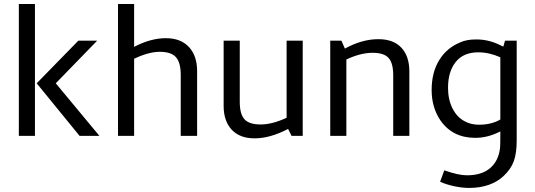

<svg xmlns="http://www.w3.org/2000/svg" viewBox="-20 -685 2698 968"><path d="M156.2 0H75V-665H156.2ZM261.2 -265 481.2 0H381.2L165 -265L375 -480H470Z M785 -423.8Q730 -423.8 656.2 -388.8V0H575V-665H656.2V-448.8Q740 -492.5 816.2 -492.5Q891.2 -492.5 932.5 -448.1Q973.8 -403.8 973.8 -326.2V0H891.2V-307.5Q891.2 -368.8 867.5 -396.2Q843.8 -423.8 785 -423.8Z M1293.8 -57.5Q1352.5 -57.5 1425 -91.2V-480H1506.2V0H1450L1432.5 -35Q1341.2 12.5 1263.8 12.5Q1188.8 12.5 1148.1 -31.2Q1107.5 -75 1107.5 -151.2V-480H1188.8V-171.2Q1188.8 -110 1212.5 -83.8Q1236.2 -57.5 1293.8 -57.5Z M1858.8 -418.8Q1797.5 -418.8 1726.2 -385V0H1645V-480H1701.2L1718.8 -440Q1805 -487.5 1887.5 -487.5Q1963.8 -487.5 2003.8 -444.4Q2043.8 -401.2 2043.8 -325V0H1962.5V-305Q1962.5 -366.2 1939.4 -392.5Q1916.2 -418.8 1858.8 -418.8Z M2376.2 10Q2261.2 10 2200 -78.8Q2156.2 -143.8 2156.2 -231.2Q2156.2 -320 2194.4 -381.9Q2232.5 -443.8 2300 -471.2Q2331.2 -486.2 2381.2 -486.2Q2440 -486.2 2493.8 -461.2L2517.5 -450L2526.2 -480H2585V22.5Q2585 88.8 2570 128.8Q2555 168.8 2518.8 202.5Q2488.8 231.2 2444.4 246.9Q2400 262.5 2345 262.5Q2310 262.5 2269.4 253.8Q2228.8 245 2198.8 231.2L2220 173.8Q2291.2 198.8 2333.8 198.8Q2408.8 198.8 2451.2 162.5Q2493.8 126.2 2501.2 60Q2502.5 46.2 2502.5 -10V-22.5Q2440 10 2376.2 10ZM2502.5 -82.5V-396.2Q2446.2 -421.2 2391.2 -421.2Q2316.2 -421.2 2277.5 -372.5Q2238.8 -323.8 2238.8 -242.5Q2238.8 -183.8 2261.2 -138.8Q2283.8 -93.8 2322.5 -73.8Q2353.8 -56.2 2395 -56.2Q2457.5 -56.2 2502.5 -82.5Z"/></svg>

Font: Cambay
Style: Regular
Weight: 400
Designer: Pooja Saxena
Foundry: Pooja Saxena
Version: Version 1.181;PS 001.181;hotconv 1.0.70;makeotf.lib2.5.58329